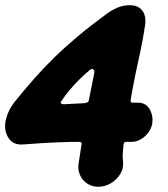

<svg xmlns="http://www.w3.org/2000/svg" viewBox="-50 -629 642 735"><path d="M326 86Q302 86 283.5 73.5Q265 61 256 40.5Q247 20 251 -3L262 -76Q265 -86 254 -86Q222 -86 167.5 -84Q113 -82 39 -76Q1 -73 -17 -100Q-35 -127 -29 -164Q-25 -184 -16.5 -202.5Q-8 -221 6 -239Q44 -286 80.5 -327.5Q117 -369 158 -409Q199 -449 248.5 -490.5Q298 -532 361 -578Q381 -592 401.5 -600.5Q422 -609 447 -609Q480 -609 495.5 -587.5Q511 -566 505 -530Q497 -476 487 -431Q477 -386 468 -342.5Q459 -299 450 -246Q449 -236 457 -236H478Q508 -236 522.5 -211.5Q537 -187 533 -156Q529 -136 517 -120.5Q505 -105 488.5 -95.5Q472 -86 454 -86H432Q425 -86 423 -76Q421 -60 420 -43.5Q419 -27 421 -11Q424 14 411 36Q398 58 375.5 72Q353 86 326 86ZM196 -230Q216 -231 234 -232Q252 -233 273 -234Q279 -235 284 -237Q289 -239 290 -245Q295 -272 300.5 -297Q306 -322 311 -350Q312 -360 307.5 -363.5Q303 -367 295 -362Q274 -345 253.5 -324.5Q233 -304 215.5 -283Q198 -262 185 -242Q181 -236 183.5 -233Q186 -230 196 -230Z"/></svg>

Font: Winky Sans
Style: Bold Italic
Weight: 700
Italic angle: -8.97852°
Designer: Simon Atzbach
Foundry: typofactur
Version: Version 1.205